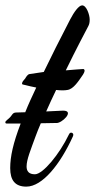

<svg xmlns="http://www.w3.org/2000/svg" viewBox="-69 -671 354 715"><path d="M240 -393C242 -396 246 -403 246 -408C246 -411 244 -414 241 -414C231 -414 205 -411 176 -409C215 -489 251 -557 260 -574C263 -580 265 -586 265 -598C265 -616 253 -651 237 -651C224 -651 206 -625 192 -598C153 -523 121 -459 94 -403C66 -399 45 -396 40 -395C33 -393 28 -384 25 -379C18 -371 13 -366 13 -359C13 -356 18 -356 26 -354C37 -351 51 -348 66 -345C50 -311 36 -281 25 -253L-10 -252C-24 -251 -23 -241 -36 -230L-43 -224C-47 -221 -50 -217 -49 -215C-49 -212 -47 -211 -44 -211H8C-20 -138 -31 -88 -31 -45C-31 0 -13 24 29 24C89 24 155 -59 202 -162C203 -164 204 -167 204 -169C204 -174 200 -177 196 -177C192 -177 190 -175 187 -169C153 -98 91 -22 61 -22C38 -22 30 -34 30 -51C30 -77 45 -112 63 -162C68 -176 75 -193 83 -212L140 -213C160 -210 211 -259 166 -259L103 -256C114 -282 127 -308 140 -336C157 -334 172 -334 182 -336C205 -339 224 -370 240 -393Z"/></svg>

Font: Mervale Script
Style: Regular
Weight: 400
Designer: Astigmatic (AOETI)
Foundry: Astigmatic (AOETI)
Version: Version 1.000